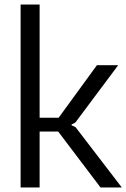

<svg xmlns="http://www.w3.org/2000/svg" viewBox="-20 -828 558 848"><path d="M71 -808H155V-308H239L408 -540H502L313 -287L296 -278V-275L314 -266L518 0H424L237 -247H155V0H71Z"/></svg>

Font: Encode Sans Narrow
Style: Regular
Weight: 400
Designer: Pablo Impallari, Andres Torresi
Foundry: Pablo Impallari, Andres Torresi
Version: Version 1.000; ttfautohint (v1.00) -l 8 -r 50 -G 200 -x 14 -